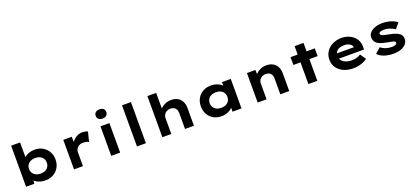

<svg xmlns="http://www.w3.org/2000/svg" viewBox="48 -2020 6993 3245"><g transform="rotate(-20 3544.5 -398.0)"><path d="M495.2 10.6Q449.4 10.6 408.7 -0.5Q368 -11.6 337.2 -30.7Q306.3 -49.8 286.2 -72.8Q266 -95.7 260.6 -118.4L306.2 -123.5L297 -1.3H148.1V-740H309.1V-404.4L265.4 -410.3Q271 -434.6 291 -457.7Q311 -480.9 341.9 -499.9Q372.9 -518.9 412.4 -530.3Q451.9 -541.7 496 -541.7Q575.3 -541.7 637.9 -506.2Q700.4 -470.6 737.3 -408.4Q774.1 -346.3 774.1 -265.7Q774.1 -185 737.8 -122.4Q701.4 -59.9 638.7 -24.6Q575.9 10.6 495.2 10.6ZM457.9 -125.2Q506.1 -125.2 542 -142.9Q577.8 -160.7 597.2 -192.3Q616.7 -223.9 616.7 -265.7Q616.7 -308.1 597 -339.5Q577.2 -370.9 541.9 -388.1Q506.6 -405.4 457.9 -405.4Q409.7 -405.4 373.9 -388.1Q338 -370.9 318.1 -339.5Q298.1 -308.1 298.1 -265.7Q298.1 -223.9 318.1 -192.3Q338 -160.7 373.9 -142.9Q409.7 -125.2 457.9 -125.2Z M1010.1 0V-530.7H1162.3L1169.2 -343.3L1128.1 -357.4Q1141.7 -409 1175.4 -450.6Q1209 -492.3 1254.4 -517Q1299.7 -541.7 1350.3 -541.7Q1378.9 -541.7 1405.7 -536Q1432.5 -530.3 1450.9 -521.3L1407.3 -347.4Q1390.4 -358.6 1361.9 -365.5Q1333.4 -372.5 1305.1 -372.5Q1273.2 -372.5 1248.5 -362.3Q1223.7 -352.2 1206.4 -334.5Q1189.1 -316.8 1180 -295.3Q1170.9 -273.7 1170.9 -248.9V0Z M1679.3 0V-530.7H1839.7V0ZM1759.1 -641.8Q1714.1 -641.8 1688.9 -663.4Q1663.7 -685 1663.7 -724.6Q1663.7 -761.1 1689.1 -784.3Q1714.5 -807.4 1759.1 -807.4Q1804.2 -807.4 1829.3 -785.8Q1854.5 -764.2 1854.5 -724.6Q1854.5 -688.2 1828.8 -665Q1803.2 -641.8 1759.1 -641.8Z M2142.7 0V-740H2303.1V0Z M2599.1 0V-740H2756.7V-400.7L2715.6 -386.9Q2726 -429 2759.7 -463.7Q2793.3 -498.3 2842.8 -520Q2892.3 -541.7 2949 -541.7Q3021 -541.7 3069.2 -513.4Q3117.3 -485 3142.2 -435Q3167 -385 3167 -319.7V0H3006.6V-291.1Q3006.6 -327.6 2992.1 -353.9Q2977.7 -380.1 2951.8 -393.8Q2925.9 -407.4 2890.3 -408Q2861.9 -408 2837.6 -397.9Q2813.3 -387.9 2795.8 -371Q2778.2 -354.1 2768.9 -333.1Q2759.5 -312.2 2759.5 -288V0H2679.8Q2645.5 0 2625.3 0Q2605.1 0 2599.1 0Z M3663.5 9.4Q3582 9.4 3519.8 -26.1Q3457.7 -61.6 3423 -123.6Q3388.4 -185.6 3388.4 -265.3Q3388.4 -346.4 3423.7 -408.8Q3459 -471.2 3521.5 -506.5Q3583.9 -541.7 3667.5 -541.7Q3715.2 -541.7 3755.4 -529.9Q3795.5 -518 3826 -498.5Q3856.6 -479.1 3876.5 -454.9Q3896.3 -430.6 3901.4 -407.1L3864 -405.1V-530.7H4022.6V0H3861.1V-139.4L3895.2 -132.1Q3890.9 -106 3871 -80.8Q3851.1 -55.6 3820.1 -35.2Q3789.2 -14.9 3749.3 -2.7Q3709.4 9.4 3663.5 9.4ZM3706.3 -125.8Q3755.6 -125.8 3791.4 -143.5Q3827.2 -161.3 3846.5 -192.9Q3865.7 -224.5 3865.7 -265.3Q3865.7 -307.7 3846.5 -339.1Q3827.2 -370.5 3791.4 -388Q3755.6 -405.6 3706.3 -405.6Q3658.1 -405.6 3622.5 -388Q3586.9 -370.5 3567.1 -339.1Q3547.4 -307.7 3547.4 -265.3Q3547.4 -224.5 3567.1 -192.9Q3586.9 -161.3 3622.5 -143.5Q3658.1 -125.8 3706.3 -125.8Z M4313.1 0V-530.7H4464.9L4470.7 -400.7L4430.7 -389.7Q4444.3 -430.2 4476.4 -464.5Q4508.6 -498.9 4556.3 -520.3Q4604 -541.7 4661.5 -541.7Q4732.7 -541.7 4781.5 -513.7Q4830.3 -485.6 4855.7 -435.3Q4881 -385 4881 -318.6V0H4720.6V-292.8Q4720.6 -328.2 4706.1 -354Q4691.7 -379.7 4665.5 -393.6Q4639.3 -407.6 4604.3 -407.1Q4574.2 -407.1 4549.9 -396.7Q4525.6 -386.3 4508.3 -369.3Q4491.1 -352.3 4482.3 -332.3Q4473.5 -312.2 4473.5 -292V0H4393.8Q4359.5 0 4339.3 0Q4319.1 0 4313.1 0Z M5225.6 0V-682.3H5386V0ZM5097.5 -390.6V-530.7H5533.5V-390.6Z M6033.9 10Q5933 10 5857.4 -25.4Q5781.8 -60.7 5740.5 -122.7Q5699.3 -184.6 5699.3 -263.3Q5699.3 -326.2 5723.5 -377.7Q5747.8 -429.2 5791.1 -465.7Q5834.4 -502.2 5891.7 -522.2Q5949 -542.2 6014 -542.2Q6077.6 -542.2 6132.2 -522.3Q6186.7 -502.4 6227.2 -466.7Q6267.6 -431 6289.2 -381.9Q6310.8 -332.8 6309.2 -274L6308.2 -227.4H5806.9L5783.9 -322.6H6177.8L6160.6 -301.9V-322.4Q6158.3 -348.9 6138 -368.9Q6117.8 -388.9 6086.1 -400.2Q6054.5 -411.6 6016.3 -411.6Q5968.1 -411.6 5929.8 -396.8Q5891.6 -382 5870.2 -351.7Q5848.9 -321.4 5848.9 -275.5Q5848.9 -231.8 5873.8 -198.2Q5898.7 -164.6 5945.9 -145.5Q5993.1 -126.3 6056.4 -126.3Q6114.2 -126.3 6152.1 -139.8Q6190 -153.3 6215.8 -171.3L6287.3 -66.6Q6252.9 -41.7 6211.8 -24.8Q6170.7 -8 6125.5 1Q6080.3 10 6033.9 10Z M6758.1 10Q6665 10 6591.9 -15Q6518.8 -40 6474.2 -88.1L6571.8 -173.7Q6605.6 -142.3 6656.2 -124.6Q6706.7 -107 6765.4 -107Q6782.8 -107 6799.8 -109.1Q6816.8 -111.3 6830.2 -117Q6843.7 -122.7 6851.5 -131.1Q6859.2 -139.5 6859.2 -151.2Q6859.2 -170.9 6831.9 -181.7Q6814.7 -187.5 6785.9 -193.3Q6757 -199.1 6723.9 -204.9Q6665 -216.2 6621.2 -229.2Q6577.3 -242.2 6547.6 -263.9Q6521.4 -284.6 6506.7 -312Q6492 -339.4 6492 -376.5Q6492 -415.6 6512.6 -445.9Q6533.1 -476.3 6568.7 -497.9Q6604.2 -519.6 6650.2 -530.7Q6696.2 -541.7 6747.5 -541.7Q6797.4 -541.7 6845.4 -533Q6893.3 -524.3 6937 -506.2Q6980.8 -488 7013.5 -461.2L6932.2 -364.5Q6909.4 -380.6 6877.8 -395.2Q6846.2 -409.9 6810.6 -418.7Q6774.9 -427.5 6739.6 -427.5Q6720.8 -427.5 6704.7 -425.3Q6688.6 -423.2 6675.1 -418.3Q6661.6 -413.4 6654.1 -405.2Q6646.7 -397 6646.7 -386.3Q6647.1 -378.3 6652.1 -370.7Q6657.2 -363 6666.9 -357.3Q6682 -347.6 6712.5 -340.4Q6743 -333.2 6785 -325.2Q6852.4 -313.5 6899.2 -296.9Q6946.1 -280.3 6973.4 -257.6Q6996.7 -240 7006.9 -216.8Q7017.1 -193.6 7017.1 -164.9Q7017.1 -112.8 6984.3 -73.2Q6951.5 -33.6 6892.6 -11.8Q6833.7 10 6758.1 10Z"/></g></svg>

Font: Lexend Giga
Style: Regular
Weight: 400
Designer: Bonnie Shaver-Troup, Thomas Jockin
Foundry: Lexend
Version: Version 1.007